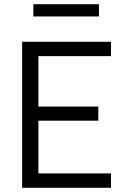

<svg xmlns="http://www.w3.org/2000/svg" viewBox="-20 -890 593 910"><path d="M449 -812V-870H138V-812ZM506 0V-68H162V-318H446V-385H162V-624H506V-692H85V0Z"/></svg>

Font: RazerF5
Style: Regular
Weight: 400
Foundry: Razer Inc.
Version: Version 2